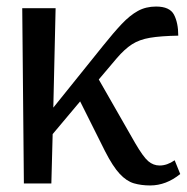

<svg xmlns="http://www.w3.org/2000/svg" viewBox="-20 -561 571 587"><path d="M53 0 48 -536H150L143 -232L295 -421Q327 -461 352 -487.5Q377 -514 401.5 -527.5Q426 -541 457 -541Q499 -541 512 -516Q525 -491 525 -452Q471 -451 438.5 -445.5Q406 -440 383.5 -425.5Q361 -411 337 -383L282 -318L393 -124Q418 -81 433.5 -68Q449 -55 468 -55Q491 -55 514 -71L531 -29Q488 6 439 6Q412 6 389.5 -0.5Q367 -7 346 -29.5Q325 -52 301 -99L225 -251L141 -151L137 0Z"/></svg>

Font: NotoSerif-Regular
Style: Regular
Weight: 400
Designer: Monotype Design Team
Foundry: Monotype Imaging Inc.
Version: Version 2.007; ttfautohint (v1.8) -l 8 -r 50 -G 200 -x 14 -D